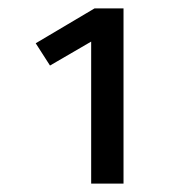

<svg xmlns="http://www.w3.org/2000/svg" viewBox="-20 -759 440 457"><path d="M205 -739H274V-322H197V-660L99 -603L65 -656Z"/></svg>

Font: Fira Sans Variable
Style: Regular
Weight: 400
Designer: Carrois Corporate & Edenspiekermann AG
Foundry: Carrois Corporate GbR & Edenspiekermann AG
Version: Version 4.202